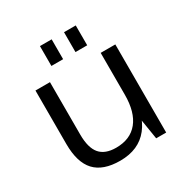

<svg xmlns="http://www.w3.org/2000/svg" viewBox="-169 -872 986 1019"><g transform="rotate(-30 324.0 -362.0)"><path d="M163.7 -218.8Q163.7 -137.8 195.4 -100.3Q227.1 -62.7 294.7 -62.7Q382 -62.7 428.3 -119.8Q474.5 -176.9 474.5 -283.3L513.7 -353.3V-286.8Q513.7 -144.9 453.5 -68.5Q393.3 7.9 279.2 7.9Q174.7 7.9 124.7 -45.9Q74.8 -99.7 74.8 -212.3V-540H163.7ZM564.2 0H502.9L474.5 -176.6V-540H564.2ZM285.1 -732.3V-610.6H213.3V-732.3ZM432.7 -732.3V-610.6H360.8V-732.3Z"/></g></svg>

Font: Pathway Extreme 8pt Thin
Style: Regular
Weight: 100
Version: Version 1.001;gftools[0.9.26]